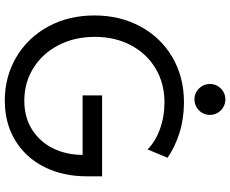

<svg xmlns="http://www.w3.org/2000/svg" viewBox="-98 -838 945 788"><g transform="rotate(90 374.0 -444.5)"><path d="M43.9 -360.4Q43.9 -465.3 89.4 -549.1Q134.8 -632.8 215.8 -680.2Q296.9 -727.5 400.4 -727.5Q466.8 -727.5 524.7 -709.5Q582.5 -691.4 627.9 -660.2L593.8 -578.1Q561.5 -610.4 510.5 -628.9Q459.5 -647.5 400.4 -647.5Q322.3 -647.5 261.2 -610.8Q200.2 -574.2 166 -509.3Q131.8 -444.3 131.8 -362.3Q131.8 -277.8 166.3 -211.9Q200.7 -146 260.5 -109.1Q320.3 -72.3 393.6 -72.3Q461.9 -72.3 512.5 -104.2Q563 -136.2 589.6 -190.9Q616.2 -245.6 616.2 -311.5H372.1V-391.6H704.1V-328.1Q704.1 -231 666 -154.8Q627.9 -78.6 557.4 -35.4Q486.8 7.8 393.6 7.8Q295.4 7.8 215.6 -39.1Q135.7 -85.9 89.8 -169.7Q43.9 -253.4 43.9 -360.4ZM325.2 -834Q325.2 -851.6 333.7 -866Q342.3 -880.4 356.7 -888.9Q371.1 -897.5 388.7 -897.5Q405.8 -897.5 420.4 -888.9Q435.1 -880.4 443.6 -865.7Q452.1 -851.1 452.1 -834Q452.1 -816.9 443.6 -802.2Q435.1 -787.6 420.4 -779.1Q405.8 -770.5 388.7 -770.5Q371.1 -770.5 356.7 -779.1Q342.3 -787.6 333.7 -802Q325.2 -816.4 325.2 -834Z"/></g></svg>

Font: Reddit Sans Chocolate
Style: Regular
Weight: 400
Designer: Stephen Hutchings
Foundry: Reddit
Version: Version 1.013